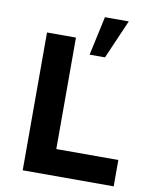

<svg xmlns="http://www.w3.org/2000/svg" viewBox="-92 -914 784 983"><g transform="rotate(10 300.0 -422.5)"><path d="M94.5 -716.5H245V-137H567.5V0H94.5ZM373 -845H497L409 -642.5H329Z"/></g></svg>

Font: JuliaMono ExtraBold
Style: Regular
Weight: 800
Monospace: yes
Designer: cormullion
Foundry: corm
Version: Version 0.055; ttfautohint (v1.8.4)